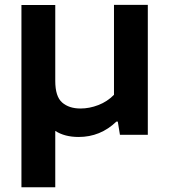

<svg xmlns="http://www.w3.org/2000/svg" viewBox="-20 -566 716 806"><path d="M70 220V-545H212V-226Q212 -161 240.8 -135.8Q269.5 -110.5 318 -110.5Q355.5 -110.5 393 -125Q430.5 -139.5 458.5 -168V-545.5H600.5V0H483.5L474.5 -55.5H468.5Q401.5 9 310 9Q251.5 9 212 -16.5V220Z"/></svg>

Font: Encode Sans Exp SmBold
Style: Regular
Weight: 600
Width: 7
Designer: Multiple Designers
Foundry: Impallari Type
Version: Version 3.002; ttfautohint (v1.8.3) -l 8 -r 50 -G 200 -x 14 